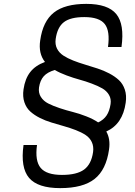

<svg xmlns="http://www.w3.org/2000/svg" viewBox="-20 -740 691 980"><path d="M410.6 -652.8Q339.8 -652.8 306.2 -627Q272.5 -601.1 264.2 -541Q260.3 -513.2 271 -491.9Q281.7 -470.7 303.2 -456.5Q324.7 -442.4 353.3 -431.2Q381.8 -419.9 413.8 -410.4Q445.8 -400.9 477.8 -390.4Q509.8 -379.9 538.1 -365Q566.4 -350.1 586.9 -331.1Q607.4 -312 617.2 -282.5Q627 -252.9 621.6 -215.8Q606.4 -106.4 522.5 -68.8Q544.4 -30.8 536.6 22.9Q522 126.5 462.9 173.3Q403.8 220.2 287.1 220.2Q172.9 220.2 128.4 168Q84 115.7 100.1 0H168.9Q157.7 81.1 187.5 116.9Q217.3 152.8 296.4 152.8Q372.1 152.8 409.2 125.5Q446.3 98.1 455.1 36.1Q459 7.3 448.5 -14.9Q438 -37.1 416.7 -51Q395.5 -64.9 366.9 -75.9Q338.4 -86.9 306.6 -95.9Q274.9 -105 243.2 -114.5Q211.4 -124 183.3 -138.2Q155.3 -152.3 134.8 -170.7Q114.3 -189 104.5 -218Q94.7 -247.1 100.1 -284.2Q107.9 -338.4 134.3 -372.1Q160.6 -405.8 209.5 -423.8Q175.3 -467.3 185.1 -533.2Q198.7 -631.3 254.9 -675.8Q311 -720.2 420.4 -720.2Q531.2 -720.2 573.7 -668Q616.2 -615.7 600.1 -500H531.2Q542.5 -582 514.6 -617.4Q486.8 -652.8 410.6 -652.8ZM544.4 -209Q548.3 -235.4 536.1 -255.9Q523.9 -276.4 502.2 -288.8Q480.5 -301.3 448.7 -313.2Q417 -325.2 386.2 -333.5Q355.5 -341.8 319.8 -355Q284.2 -368.2 259.8 -382.8Q221.7 -371.6 203.1 -350.6Q184.6 -329.6 179.2 -293.9Q175.3 -266.1 188.7 -245.1Q202.1 -224.1 226.1 -211.9Q250 -199.7 284.2 -188.2Q318.4 -176.8 351.6 -168.5Q384.8 -160.2 420.9 -146Q457 -131.8 481 -115.2Q509.3 -128.4 524.2 -150.9Q539.1 -173.3 544.4 -209Z"/></svg>

Font: Fivo Sans
Style: Italic
Weight: 400
Designer: Alexander Slobzheninov
Foundry: Alexander Slobzheninov
Version: 1.0